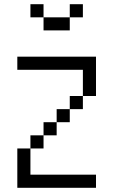

<svg xmlns="http://www.w3.org/2000/svg" viewBox="-20 -895 540 915"><path d="M437.5 0V-62.5H125Q125 -62.5 125 -187.5H62.5V0ZM375 -812.5V-875H312.5V-812.5H187.5V-750H312.5V-812.5ZM125 -187.5H187.5V-250H125ZM187.5 -250H250V-312.5H187.5ZM250 -312.5H312.5V-375H250ZM312.5 -375H375V-437.5H312.5ZM375 -437.5H437.5V-625H62.5V-562.5H375Q375 -562.5 375 -437.5ZM187.5 -812.5V-875H125V-812.5Z"/></svg>

Font: Unifont
Style: Regular
Weight: 500
Version: Version 13.0.05